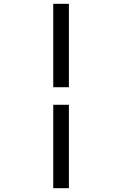

<svg xmlns="http://www.w3.org/2000/svg" viewBox="-20 -843 640 1006"><path d="M259 -386V-823H341V-386ZM259 143V-294H341V143Z"/></svg>

Font: Nova Nerd Font
Style: Regular
Weight: 400
Designer: Belleve Invis
Foundry: Belleve Invis
Version: Version 24.1.4; ttfautohint (v1.8.4);Nerd Fonts 3.1.1